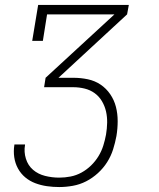

<svg xmlns="http://www.w3.org/2000/svg" viewBox="-20 -550 640 775"><path d="M219 205Q194 205 169.5 201.5Q145 198 122.5 189.5Q100 181 82 166Q64 151 52.5 130Q41 109 37.5 84.5Q34 60 38 35Q38 34 38 33.5Q38 33 39 33H81Q81 33 81 33.5Q81 34 81 35Q76 63 84.5 90.5Q93 118 113.5 135.5Q134 153 162 160Q190 167 219 167Q242 167 265 162.5Q288 158 309 146.5Q330 135 347.5 118Q365 101 377.5 80.5Q390 60 397 37.5Q404 15 408 -7Q412 -31 412.5 -54.5Q413 -78 408 -100Q403 -122 391.5 -141.5Q380 -161 362 -174Q344 -187 321.5 -192.5Q299 -198 276 -198H158L164 -236L442 -492H170L153 -385H110L134 -530H500L493 -492L216 -236H276Q306 -236 334.5 -230Q363 -224 386 -208.5Q409 -193 425 -169.5Q441 -146 448 -118.5Q455 -91 455 -61Q455 -31 450 -1Q445 26 436.5 53Q428 80 412.5 104.5Q397 129 375 149Q353 169 327.5 182Q302 195 274 200Q246 205 219 205Z"/></svg>

Font: Iosevka Slab XLtEx
Style: Italic
Weight: 200
Width: 7
Italic angle: -9°
Monospace: yes
Designer: Belleve Invis
Foundry: Belleve Invis
Version: Version 11.1.0; ttfautohint (v1.8.3)